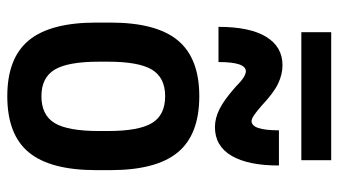

<svg xmlns="http://www.w3.org/2000/svg" viewBox="-226 -716 951 540"><g transform="rotate(90 250.0 -445.5)"><path d="M250 10Q143 10 93 -50.5Q43 -111 43 -240V-280Q43 -409 93 -469.5Q143 -530 250 -530Q358 -530 408 -469.5Q458 -409 458 -280V-240Q458 -111 408 -50.5Q358 10 250 10ZM250 -86Q303 -86 325.5 -123Q348 -160 348 -248V-273Q348 -360 325.5 -397Q303 -434 250 -434Q198 -434 175.5 -397Q153 -360 153 -273V-248Q153 -160 175.5 -123Q198 -86 250 -86ZM337 -574Q312 -574 286 -587Q260 -600 224 -632Q208 -648 197.5 -654.5Q187 -661 180 -661Q167 -661 160.5 -642Q154 -623 154 -584H55Q55 -672 83 -718Q111 -764 163 -764Q189 -764 215 -751.5Q241 -739 276 -706Q293 -691 303.5 -684Q314 -677 320 -677Q333 -677 339.5 -696Q346 -715 346 -754H445Q445 -667 417.5 -620.5Q390 -574 337 -574ZM70 -817V-901H430V-817Z"/></g></svg>

Font: M PLUS Code Latin Medium
Style: Regular
Weight: 500
Designer: Coji Morishita
Foundry: UNDERFOREST DESIGN
Version: Version 1.002; ttfautohint (v1.8.3)